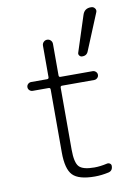

<svg xmlns="http://www.w3.org/2000/svg" viewBox="-90 -870 681 940"><g transform="rotate(-10 250.0 -400.5)"><path d="M386.7 -779.3Q396.5 -810.5 429.7 -809.6Q441.4 -809.6 448.2 -800.3Q455.1 -791 450.2 -780.3L376 -600.6Q368.2 -579.1 344.7 -580.1Q336.9 -580.1 331.5 -586.9Q326.2 -593.8 329.1 -601.6ZM77.1 -456.1Q68.4 -456.1 61.5 -462.4Q54.7 -468.8 54.7 -478Q54.7 -487.3 61.5 -493.7Q68.4 -500 77.1 -500H156.2Q165 -500 165 -508.8V-665Q165 -675.8 172.4 -683.1Q179.7 -690.4 189.9 -690.4Q200.2 -690.4 207.5 -683.1Q214.8 -675.8 214.8 -665V-508.8Q214.8 -500 222.7 -500H382.8Q391.6 -500 398.4 -493.7Q405.3 -487.3 405.3 -478Q405.3 -468.8 398.4 -462.4Q391.6 -456.1 382.8 -456.1H222.7Q214.8 -456.1 214.8 -447.3V-139.6Q214.8 -75.2 233.9 -54.7Q252.9 -34.2 309.6 -34.2Q338.9 -34.2 373 -42Q380.9 -43.9 387.7 -39.6Q394.5 -35.2 394.5 -27.3Q394.5 -2.9 373 2Q337.9 9.8 304.7 9.8Q224.6 9.8 194.8 -21Q165 -51.8 165 -134.8V-447.3Q165 -456.1 156.2 -456.1Z"/></g></svg>

Font: Rounded-X Mgen+ 2m light
Style: Regular
Weight: 200
Designer: [Source Han Sans]
Ryoko NISHIZUKA  (kana & ideographs); Paul D. Hunt (Latin, Greek & Cyrillic); Wenlong ZHANG  (bopomofo
Version: Version 1.059.20150602